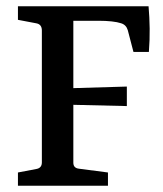

<svg xmlns="http://www.w3.org/2000/svg" viewBox="-20 -590 517 610"><path d="M213 -257V-73Q213 -56 231 -54L323 -42V0H37V-42L95 -53Q113 -56 113 -74V-493Q113 -513 95 -516L37 -527V-570H452Q455 -535 455.5 -499.5Q456 -464 453 -425H404L386 -494Q381 -511 365 -516Q353 -520 334.5 -522Q316 -524 294 -524H213V-310L383 -315V-253Z"/></svg>

Font: Yrsa Medium
Style: Regular
Weight: 500
Designer: Anna Giedrys (Yrsa+Rasa design), David Brezina (Yrsa art-direction, Rasa art-direction, design)
Foundry: Rosetta Type Foundry
Version: Version 2.004